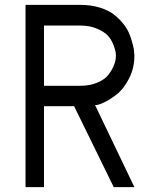

<svg xmlns="http://www.w3.org/2000/svg" viewBox="-20 -770 658 790"><path d="M85 0V-750H309Q355 -750 391.5 -738.5Q428 -727 451 -708.5Q474 -690 490.5 -668Q507 -646 515 -623.5Q523 -601 527.5 -582.5Q532 -564 532 -552L533 -541Q533 -490 511 -447Q489 -404 460 -381.5Q431 -359 406 -347.5Q381 -336 371 -338L533 0H448L285 -333H161V0ZM161 -417H309Q350 -417 380.5 -430Q411 -443 425 -461Q439 -479 447 -497Q455 -515 456 -528L457 -541Q457 -546 456 -554.5Q455 -563 447 -584.5Q439 -606 425 -622Q411 -638 380.5 -651.5Q350 -665 309 -665H161Z"/></svg>

Font: Hermit Light
Style: Regular
Weight: 300
Designer: Pablo Caro
Version: Version 2.000;PS 002.000;hotconv 1.0.88;makeotf.lib2.5.64775